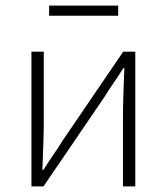

<svg xmlns="http://www.w3.org/2000/svg" viewBox="-20 -664 594 684"><path d="M92 0V-480H136V-240Q136 -201 134.5 -154Q133 -107 131 -59H135Q149 -82 169 -111Q189 -140 203 -163L419 -480H462V0H418V-240Q418 -280 419.5 -326.5Q421 -373 423 -421H419Q405 -398 385 -369Q365 -340 351 -317L135 0ZM155 -608V-644H401V-608Z"/></svg>

Font: Giro Light
Style: Regular
Weight: 300
Designer: Paul D. Hunt
Foundry: Adobe Systems Incorporated
Version: Version 1.000;PS 1.0;hotconv 1.0.88;makeotf.lib2.5.647800